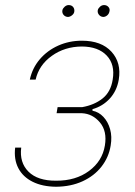

<svg xmlns="http://www.w3.org/2000/svg" viewBox="-20 -710 523 742"><path d="M38.6 -139.6H62Q54.7 -82 90.1 -46.6Q125.5 -11.2 196.8 -11.7Q272.5 -11.2 324 -49.3Q375.5 -87.4 385.3 -147.5Q394.5 -203.1 366.2 -236.8Q337.9 -270.5 296.4 -272.5H198.7L202.6 -295.9H297.4Q344.7 -304.2 376.5 -329.6Q408.2 -355 415.5 -402.3Q425.3 -460.4 392.6 -495.1Q359.9 -529.8 296.4 -530.3Q230 -529.8 180.2 -494.1Q130.4 -458.5 117.7 -402.3H95.2Q105 -447.3 134 -481.2Q163.1 -515.1 205.3 -533.9Q247.6 -552.7 296.4 -552.7Q372.1 -552.7 410.9 -510Q449.7 -467.3 439 -402.3Q431.6 -358.9 404.3 -329.1Q377 -299.3 337.4 -288.1V-282.2Q361.8 -277.3 379.6 -258.3Q397.5 -239.3 405.5 -210.7Q413.6 -182.1 407.7 -147.5Q400.4 -102.1 372.1 -65.9Q343.8 -29.8 298.8 -9.3Q253.9 11.2 196.8 11.7Q143.6 11.2 106 -7.6Q68.4 -26.4 50.8 -60.3Q33.2 -94.2 38.6 -139.6ZM242.7 -644.5Q231.9 -645 225.6 -652.6Q219.2 -660.2 221.2 -670.9Q223.1 -678.2 230.2 -684.3Q237.3 -690.4 245.6 -690.4Q256.3 -690.4 262.5 -683.1Q268.6 -675.8 267.1 -665Q266.1 -657.2 258.5 -651.1Q251 -645 242.7 -644.5ZM379.4 -644.5Q368.7 -645 362.3 -653.1Q356 -661.1 357.9 -670.9Q359.4 -677.7 366.5 -684.1Q373.5 -690.4 382.3 -690.4Q392.6 -690.4 399.2 -682.9Q405.8 -675.3 402.8 -665Q400.9 -656.2 394.3 -650.6Q387.7 -645 379.4 -644.5Z"/></svg>

Font: Inter Tight Thin
Style: Italic
Weight: 250
Italic angle: -9.39999°
Designer: Rasmus Andersson
Foundry: rsms
Version: Version 3.004